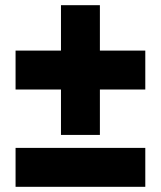

<svg xmlns="http://www.w3.org/2000/svg" viewBox="-20 -720 620 740"><path d="M215 -375H40V-525H215V-700H365V-525H540V-375H365V-200H215ZM40 -150H540V0H40Z"/></svg>

Font: Urbanist
Style: Regular
Weight: 400
Designer: Corey Hu
Foundry: Corey Hu
Version: Version 1.2; befe77262ef67d88f1d94aa3d2e49ef1327b4483